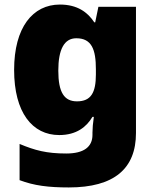

<svg xmlns="http://www.w3.org/2000/svg" viewBox="-20 -649 683 843"><path d="M243 -629C124 -629 42 -529 42 -342C42 -155 122 -56 240 -56C316 -56 360 -92 386 -136H392C388 -109 386 -84 386 -67V-57C386 -4 348 25 271 25C184 25 133 11 66 -17V142C129 166 193 174 282 174C482 174 577 91 577 -65V-619H412L398 -551H394C365 -595 320 -629 243 -629ZM315 -481C383 -481 401 -431 401 -345V-322C401 -243 380 -204 318 -204C262 -204 236 -243 236 -339C236 -432 262 -481 315 -481Z"/></svg>

Font: Noto Sans Malayalam UI Black
Style: Regular
Weight: 900
Designer: Jelle Bosma - Monotype Design Team
Foundry: Monotype Imaging Inc.
Version: Version 2.104